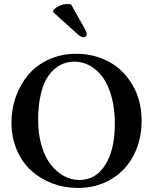

<svg xmlns="http://www.w3.org/2000/svg" viewBox="-20 -926 761 956"><path d="M350.1 -619.1Q312 -619.1 280.3 -602.3Q248.5 -585.4 223.4 -551.8Q198.2 -518.1 184.1 -460.9Q169.9 -403.8 169.9 -329.1Q169.9 -259.8 186.5 -202.4Q203.1 -145 231.7 -107.9Q260.3 -70.8 297.1 -50.3Q334 -29.8 375 -29.8Q457 -29.8 504.4 -105.5Q551.8 -181.2 551.8 -310.1Q551.8 -383.8 535.6 -443.4Q519.5 -502.9 491.9 -540.8Q464.4 -578.6 428 -598.9Q391.6 -619.1 350.1 -619.1ZM685.1 -325.2Q685.1 -230 646.2 -154.1Q607.4 -78.1 534.7 -34.2Q461.9 9.8 367.2 9.8Q300.8 9.8 241 -12.7Q181.2 -35.2 135.7 -76.2Q90.3 -117.2 63.7 -179.2Q37.1 -241.2 37.1 -315.9Q37.1 -384.8 59.8 -447Q82.5 -509.3 123 -556.2Q163.6 -603 224.9 -630.6Q286.1 -658.2 358.9 -658.2Q448.7 -658.2 522.5 -618.4Q596.2 -578.6 640.6 -501.7Q685.1 -424.8 685.1 -325.2ZM334 -903.8 403.8 -779.8Q412.1 -763.2 412.1 -753.9Q412.1 -748.5 406.7 -744.4Q401.4 -740.2 395 -740.2Q383.8 -740.2 361.8 -759.8L244.1 -866.2L246.1 -877Q255.9 -886.7 274.4 -896.2Q293 -905.8 315.9 -905.8Q326.2 -905.8 334 -903.8Z"/></svg>

Font: Common Serif SemiBold
Style: Regular
Weight: 600
Designer: Philipp H. Poll, Khaled Hosny
Foundry: Stefan Peev, Context Ltd.
Version: Version 1.026